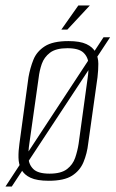

<svg xmlns="http://www.w3.org/2000/svg" viewBox="-41 -653 422 701"><path d="M-21 28 337 -517H361L2 28ZM137 7Q94 7 70.5 -4Q47 -15 37 -34Q27 -53 26.5 -77.5Q26 -102 30 -129L63 -371Q69 -405 81 -435Q93 -465 122.5 -484Q152 -503 209 -503Q251 -503 274.5 -492Q298 -481 308 -462Q318 -443 318 -420Q318 -397 315 -371L281 -129Q277 -93 264 -61.5Q251 -30 222 -11.5Q193 7 137 7ZM140 -19Q182 -19 203.5 -35.5Q225 -52 233.5 -77Q242 -102 246 -128L279 -368Q283 -395 282 -419.5Q281 -444 264 -460.5Q247 -477 205 -477Q163 -477 141.5 -460.5Q120 -444 111.5 -419.5Q103 -395 100 -368L66 -128Q62 -102 63 -77Q64 -52 81 -35.5Q98 -19 140 -19ZM183 -545 245 -633H287L205 -545Z"/></svg>

Font: Alumni Sans Thin ExtraLight
Style: Italic
Weight: 250
Italic angle: -8°
Version: Version 1.016